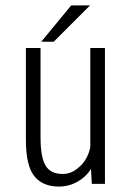

<svg xmlns="http://www.w3.org/2000/svg" viewBox="-20 -678 490 708"><path d="M132 -524 242.5 -658H312L178 -524ZM197.5 10Q137 10 106.2 -28.8Q75.5 -67.5 75.5 -162.5V-501H129.5V-171.5Q129.5 -98.5 148 -67.5Q166.5 -36.5 211.5 -36.5Q239 -36.5 262.2 -54Q285.5 -71.5 297.5 -93.2Q309.5 -115 313 -136V-501H367V0H318.5L315.5 -54.5Q295.5 -24 264.2 -7Q233 10 197.5 10Z"/></svg>

Font: League Mono Condensed UltraLight
Style: Regular
Weight: 200
Width: 1
Designer: Tyler Finck
Foundry: The League of Moveable Type / Tyler Finck
Version: Version 2.210